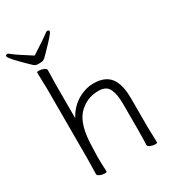

<svg xmlns="http://www.w3.org/2000/svg" viewBox="-209 -993 1006 1114"><g transform="rotate(-30 294.0 -436.0)"><path d="M150 -790Q248 -853 263 -865.5Q278 -878 284 -878Q296 -878 296 -868Q296 -856 221 -780Q203 -761 192.5 -751Q182 -741 173 -739Q164 -737 144.5 -737Q125 -737 114 -748Q103 -759 84 -777Q5 -854 5 -868Q5 -878 17 -878Q23 -878 39 -864Q55 -850 150 -790ZM510 -105 513 1Q513 6 498.5 6Q484 6 468 -0.5Q452 -7 452 -16V-17Q453 -25 453 -44L454 -115V-293Q454 -353 437 -390.5Q420 -428 367 -428Q286 -428 231 -369Q176 -310 174 -162Q173 -129 172 -105V-89Q172 -59 175 1Q175 6 160.5 6Q146 6 130 -0.5Q114 -7 114 -17L116 -115V-590L113 -697Q113 -702 127.5 -702Q142 -702 158 -695.5Q174 -689 174 -679L172 -580V-358L181 -373Q213 -425 263 -452.5Q313 -480 363 -480Q452 -480 485 -420Q510 -375 510 -297Z"/></g></svg>

Font: ToneOZ-Pinyin-WenKai-Light
Style: Light
Weight: 300
Designer: Fontworks Inc.
Foundry: ToneOZ
Version: Version 0.240331